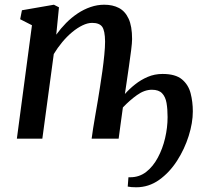

<svg xmlns="http://www.w3.org/2000/svg" viewBox="-20 -588 862 814"><path d="M218.5 -441Q237.5 -467.5 260.2 -490.5Q283 -513.5 309.2 -531Q335.5 -548.5 364 -558.2Q392.5 -568 422 -568Q458 -568 484.2 -554.2Q510.5 -540.5 525.2 -508.8Q540 -477 540 -422.5Q540 -406.5 536 -375.2Q532 -344 526.5 -305.5Q521 -267 515.5 -230L509.5 -189.5Q528.5 -211 552.8 -230.2Q577 -249.5 606.2 -262Q635.5 -274.5 669 -274.5Q724 -274.5 751.5 -251.5Q779 -228.5 788.2 -192.2Q797.5 -156 797.5 -116Q797.5 -67.5 780 -11.8Q762.5 44 730.5 93.8Q698.5 143.5 654.5 174.8Q610.5 206 557.5 206Q546.5 206 537.2 205.2Q528 204.5 521.5 203L524.5 163.5Q526.5 163.5 528.5 163.5Q530.5 163.5 532.5 163.5Q570.5 163.5 599.8 140.8Q629 118 649.2 80.2Q669.5 42.5 680 -2.5Q690.5 -47.5 690.5 -91.5Q690.5 -125.5 686 -151.5Q681.5 -177.5 667.2 -192.5Q653 -207.5 624 -207.5Q592.5 -207.5 561.2 -185.2Q530 -163 501 -132.5Q496 -95.5 491 -59.8Q486 -24 483 0H368.5Q370.5 -17 374.8 -44Q379 -71 384.5 -102Q390 -133 395 -163Q400 -193 403.5 -216Q409 -250.5 414 -286.2Q419 -322 422.2 -355Q425.5 -388 425.5 -412Q425 -458.5 413 -474.8Q401 -491 370.5 -491Q351.5 -491 329.8 -480.5Q308 -470 286 -451.8Q264 -433.5 244 -409.5Q224 -385.5 208 -359L159.5 0H51.5L115.5 -481L65.5 -506.5L73 -544.5L208.5 -568L230 -557Z"/></svg>

Font: Merriweather Medium
Style: Italic
Weight: 500
Italic angle: -7.8°
Version: Version 2.101